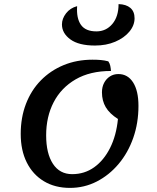

<svg xmlns="http://www.w3.org/2000/svg" viewBox="-20 -891 765 936"><path d="M321 25Q248 25 194 -7.5Q140 -40 110.5 -99Q81 -158 81 -238Q81 -318 106.5 -384.5Q132 -451 179 -499Q226 -547 290 -573.5Q354 -600 431 -600Q452 -600 470.5 -598.5Q489 -597 508 -592Q515 -582 517.5 -570.5Q520 -559 521 -545Q419 -545 348.5 -504Q278 -463 241.5 -392.5Q205 -322 205 -231Q205 -143 238 -92.5Q271 -42 332 -42Q392 -42 439 -75.5Q486 -109 516.5 -169.5Q547 -230 555 -311Q514 -337 495.5 -368.5Q477 -400 477 -441Q477 -467 487.5 -487Q498 -507 516 -518.5Q534 -530 557 -530Q603 -530 629 -489Q655 -448 655 -375Q655 -291 629.5 -218.5Q604 -146 558 -91.5Q512 -37 451.5 -6Q391 25 321 25ZM443 -669Q364 -669 323 -699Q282 -729 282 -772Q282 -800 302 -826Q322 -852 356 -861Q352 -802 374.5 -770Q397 -738 450 -738Q497 -738 527.5 -774Q558 -810 558 -871Q595 -870 615.5 -852.5Q636 -835 636 -802Q636 -767 610.5 -736.5Q585 -706 541.5 -687.5Q498 -669 443 -669Z"/></svg>

Font: Lemonada
Style: Regular
Weight: 400
Designer: Mohamed Gaber (Arabic), Eduardo Tunni (Latin)
Foundry: Kief Type Foundry
Version: Version 4.005